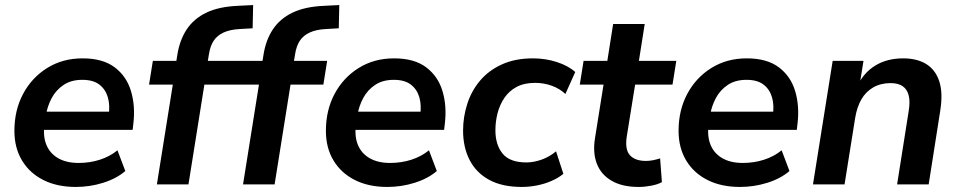

<svg xmlns="http://www.w3.org/2000/svg" viewBox="-20 -730 3797 760"><path d="M280 10Q206 10 151.5 -17.5Q97 -45 67 -95Q37 -145 37 -212Q37 -294 71.5 -358.5Q106 -423 167 -461Q228 -499 307 -499Q387 -499 434 -463.5Q481 -428 498.5 -369.5Q516 -311 508 -242L505 -216H137L147 -288H427L410 -273Q416 -313 407 -344.5Q398 -376 373.5 -395Q349 -414 306 -414Q262 -414 232 -394Q202 -374 185 -342.5Q168 -311 162 -275L157 -244Q149 -195 162.5 -159.5Q176 -124 209 -104.5Q242 -85 291 -85Q335 -85 374.5 -97.5Q414 -110 445 -135L476 -53Q441 -23 388.5 -6.5Q336 10 280 10Z M601 0 664 -395H570L585 -489H692L676 -476L682 -513Q691 -571 719 -613.5Q747 -656 797 -680Q847 -704 923 -707L982 -710L980 -618L928 -615Q891 -613 865.5 -601.5Q840 -590 826 -569Q812 -548 807 -515L801 -479L792 -489H934L919 -395H789L726 0Z M942 0 1005 -395H911L926 -489H1033L1017 -476L1023 -513Q1032 -571 1060 -613.5Q1088 -656 1138 -680Q1188 -704 1264 -707L1323 -710L1321 -618L1269 -615Q1232 -613 1206.5 -601.5Q1181 -590 1167 -569Q1153 -548 1148 -515L1142 -479L1133 -489H1275L1260 -395H1130L1067 0Z M1513 10Q1439 10 1384.5 -17.5Q1330 -45 1300 -95Q1270 -145 1270 -212Q1270 -294 1304.5 -358.5Q1339 -423 1400 -461Q1461 -499 1540 -499Q1620 -499 1667 -463.5Q1714 -428 1731.5 -369.5Q1749 -311 1741 -242L1738 -216H1370L1380 -288H1660L1643 -273Q1649 -313 1640 -344.5Q1631 -376 1606.5 -395Q1582 -414 1539 -414Q1495 -414 1465 -394Q1435 -374 1418 -342.5Q1401 -311 1395 -275L1390 -244Q1382 -195 1395.5 -159.5Q1409 -124 1442 -104.5Q1475 -85 1524 -85Q1568 -85 1607.5 -97.5Q1647 -110 1678 -135L1709 -53Q1674 -23 1621.5 -6.5Q1569 10 1513 10Z M2046 10Q1968 10 1916.5 -18Q1865 -46 1839 -96.5Q1813 -147 1813 -213Q1813 -267 1829.5 -318.5Q1846 -370 1880 -410.5Q1914 -451 1966.5 -475Q2019 -499 2090 -499Q2139 -499 2184 -484.5Q2229 -470 2257 -445L2218 -358Q2196 -379 2164.5 -390.5Q2133 -402 2098 -402Q2055 -402 2025 -386Q1995 -370 1976.5 -342.5Q1958 -315 1949.5 -282Q1941 -249 1941 -214Q1941 -157 1969.5 -122Q1998 -87 2064 -87Q2092 -87 2123.5 -98Q2155 -109 2181 -131L2210 -42Q2191 -26 2163.5 -14Q2136 -2 2105.5 4Q2075 10 2046 10Z M2508 10Q2443 10 2401 -14.5Q2359 -39 2342.5 -82Q2326 -125 2335 -182L2369 -395H2275L2290 -489H2384L2407 -635H2532L2509 -489H2657L2642 -395H2494L2461 -190Q2453 -138 2473.5 -115.5Q2494 -93 2537 -93Q2552 -93 2566 -96Q2580 -99 2593 -103L2600 -9Q2584 0 2558 5Q2532 10 2508 10Z M2909 10Q2835 10 2780.5 -17.5Q2726 -45 2696 -95Q2666 -145 2666 -212Q2666 -294 2700.5 -358.5Q2735 -423 2796 -461Q2857 -499 2936 -499Q3016 -499 3063 -463.5Q3110 -428 3127.5 -369.5Q3145 -311 3137 -242L3134 -216H2766L2776 -288H3056L3039 -273Q3045 -313 3036 -344.5Q3027 -376 3002.5 -395Q2978 -414 2935 -414Q2891 -414 2861 -394Q2831 -374 2814 -342.5Q2797 -311 2791 -275L2786 -244Q2778 -195 2791.5 -159.5Q2805 -124 2838 -104.5Q2871 -85 2920 -85Q2964 -85 3003.5 -97.5Q3043 -110 3074 -135L3105 -53Q3070 -23 3017.5 -6.5Q2965 10 2909 10Z M3198 0 3276 -489H3398L3382 -390H3374Q3399 -443 3445.5 -471Q3492 -499 3555 -499Q3609 -499 3645.5 -477Q3682 -455 3697.5 -409.5Q3713 -364 3702 -293L3656 0H3531L3577 -291Q3583 -328 3577 -352Q3571 -376 3553.5 -388.5Q3536 -401 3505 -401Q3466 -401 3436.5 -384Q3407 -367 3389.5 -336.5Q3372 -306 3365 -263L3323 0Z"/></svg>

Font: Nunito Sans 12pt ExtraLight
Style: Italic
Weight: 200
Italic angle: -9°
Designer: Vernon Adams
Foundry: Vernon Adams
Version: Version 3.101;gftools[0.9.27]